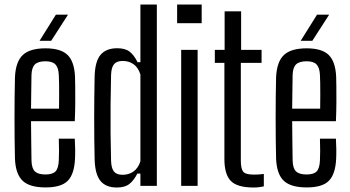

<svg xmlns="http://www.w3.org/2000/svg" viewBox="-20 -820 1544 847"><path d="M181.3 6.8Q110.9 6.8 80 -22.4Q49.1 -51.5 46 -118.7Q45 -157.6 44.5 -203.6Q44 -249.5 44 -298.4Q44 -347.2 44.5 -393.9Q45 -440.5 46 -480.1Q49.4 -548.5 80.8 -577.6Q112.1 -606.8 180.8 -606.8Q247.6 -606.8 277.6 -578Q307.6 -549.3 310.9 -482.9Q311.4 -467.5 311.8 -437.8Q312.3 -408.1 312 -368.6Q311.8 -329.2 309.9 -285.3H116.9Q116.9 -245 117.7 -202.4Q118.4 -159.8 118.9 -112.3Q119.9 -76.9 134.1 -63.6Q148.3 -50.3 180.5 -50.3Q211.6 -50.3 224.7 -63.6Q237.9 -76.9 239.4 -112.3Q240.4 -130.2 240.4 -154.5Q240.4 -178.8 239.4 -208.4H309.9Q311.3 -187.1 311.6 -162.7Q311.9 -138.4 310.9 -118.7Q307.6 -51.5 278.8 -22.4Q250 6.8 181.3 6.8ZM116.9 -340.6H240.4Q240.8 -371.4 240.9 -401.1Q241.1 -430.8 240.6 -454.3Q240.2 -477.8 239.4 -489.6Q237.9 -521.9 224.4 -535.8Q211 -549.7 180.8 -549.7Q148.1 -549.7 134 -535.8Q119.9 -521.9 118.9 -489.6Q118.4 -448.5 117.8 -412.1Q117.1 -375.6 116.9 -340.6ZM154.5 -640 226.5 -755.2H280L205.8 -640Z M495.8 7.2Q447.3 7.2 423.5 -21.5Q399.6 -50.2 397.5 -115.7Q396.5 -157.1 396 -202.8Q395.5 -248.5 395.5 -296Q395.5 -343.6 396 -391.3Q396.5 -439 397.5 -484.7Q399.6 -550.7 424.3 -578.9Q448.9 -607.2 497 -607.2Q532.5 -607.2 551.9 -592.1Q571.3 -577 586.7 -545.7H599.4V-800H671.9V0H599.4V-54.3H585.9Q570.9 -24.6 551.1 -8.7Q531.3 7.2 495.8 7.2ZM520.8 -48.9Q548.4 -48.9 569 -63.5Q589.6 -78 599.4 -108.6V-491.4Q589.6 -522.4 569.2 -536.7Q548.8 -551.1 521.2 -551.1Q495 -551.1 483.1 -536.8Q471.1 -522.5 470 -489.8Q468.3 -423.2 467.8 -357.9Q467.2 -292.5 467.8 -230.4Q468.3 -168.3 470 -110.2Q471.1 -77.9 482.7 -63.4Q494.2 -48.9 520.8 -48.9Z M761.4 -717.6V-800H869.7V-717.6ZM779.3 0V-600H851.8V0Z M1099.1 7.2Q1025.9 7.2 997.9 -22.2Q969.9 -51.5 969.9 -118.7V-542.6H927.7V-600H970.9V-770H1043.7V-600H1133.9V-542.6H1042.4V-111.7Q1042.4 -76.3 1052.6 -63Q1062.8 -49.7 1100.3 -49.7Q1114.2 -49.7 1123.2 -50.4Q1132.3 -51.1 1143.9 -52.7V2.2Q1134.2 4.4 1122.6 5.8Q1111 7.2 1099.1 7.2Z M1333.3 6.8Q1262.9 6.8 1232 -22.4Q1201.1 -51.5 1198 -118.7Q1197 -157.6 1196.5 -203.6Q1196 -249.5 1196 -298.4Q1196 -347.2 1196.5 -393.9Q1197 -440.5 1198 -480.1Q1201.4 -548.5 1232.8 -577.6Q1264.1 -606.8 1332.8 -606.8Q1399.6 -606.8 1429.6 -578Q1459.6 -549.3 1462.9 -482.9Q1463.4 -467.5 1463.8 -437.8Q1464.3 -408.1 1464 -368.6Q1463.8 -329.2 1461.9 -285.3H1268.9Q1268.9 -245 1269.7 -202.4Q1270.4 -159.8 1270.9 -112.3Q1271.9 -76.9 1286.1 -63.6Q1300.3 -50.3 1332.5 -50.3Q1363.6 -50.3 1376.7 -63.6Q1389.9 -76.9 1391.4 -112.3Q1392.4 -130.2 1392.4 -154.5Q1392.4 -178.8 1391.4 -208.4H1461.9Q1463.3 -187.1 1463.6 -162.7Q1463.9 -138.4 1462.9 -118.7Q1459.6 -51.5 1430.8 -22.4Q1402 6.8 1333.3 6.8ZM1268.9 -340.6H1392.4Q1392.8 -371.4 1392.9 -401.1Q1393.1 -430.8 1392.6 -454.3Q1392.2 -477.8 1391.4 -489.6Q1389.9 -521.9 1376.4 -535.8Q1363 -549.7 1332.8 -549.7Q1300.1 -549.7 1286 -535.8Q1271.9 -521.9 1270.9 -489.6Q1270.4 -448.5 1269.8 -412.1Q1269.1 -375.6 1268.9 -340.6ZM1306.5 -640 1378.5 -755.2H1432L1357.8 -640Z"/></svg>

Font: Big Shoulders Thin
Style: Regular
Weight: 100
Designer: Patric King
Foundry: XO Type Co
Version: Version 2.002